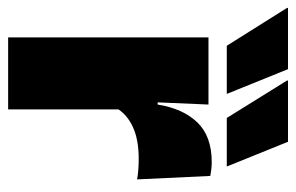

<svg xmlns="http://www.w3.org/2000/svg" viewBox="-174 -580 728 472"><g transform="rotate(90 190.0 -344.0)"><path d="M220.5 -267.5 169.5 -367.5H211Q221 -430 255 -465.2Q289 -500.5 352.5 -500.5Q362 -500.5 370.2 -499.5Q378.5 -498.5 386.5 -497L395 -317Q385 -319 371.2 -320Q357.5 -321 344.5 -321Q297.5 -321 266.5 -306.8Q235.5 -292.5 220.5 -267.5ZM46 0V-492.5H211L204 -329.5H223V0ZM124 -688 184.5 -538.5V-537.5H66.5L-26.5 -685.5V-688ZM302.5 -688 363 -538.5V-537.5H244L152 -685.5V-688Z"/></g></svg>

Font: Anek Latin Medium ExtraBold
Style: Regular
Weight: 800
Version: Version 1.003